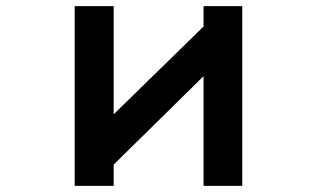

<svg xmlns="http://www.w3.org/2000/svg" viewBox="-20 -585 1040 630"><path d="M225.1 -564.9H353V-210L647.9 -498V-564.9H774.9V24.9H647.9V-335L353 -44.9V24.9H225.1Z"/></svg>

Font: FORM UDPGothic
Style: Bold
Weight: 700
Foundry: Pronama LLC
Version: Version 1.051